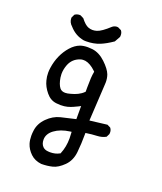

<svg xmlns="http://www.w3.org/2000/svg" viewBox="-137 -711 775 920"><g transform="rotate(20 250.0 -251.0)"><path d="M340.3 -353.5Q340.3 -374.5 334 -392.1Q324.7 -416.5 293 -446.5Q261.2 -476.6 225.6 -481Q213.4 -482.4 202.6 -482.4Q180.7 -482.4 164.1 -476.6Q139.2 -467.3 118.7 -444.1Q98.1 -420.9 85 -391.6Q71.8 -362.3 66.9 -328.1Q64.9 -314.9 64.9 -302.7Q64.9 -282.7 69.8 -264.6Q77.1 -234.9 99.6 -208Q121.1 -181.6 151.9 -178.2Q163.6 -176.8 173.3 -176.8Q192.9 -176.8 208 -180.7Q232.4 -187.5 257.3 -200.7L268.1 -206.5V-139.6Q227.1 -130.4 192.9 -122.1Q157.2 -113.3 127.9 -84Q98.6 -54.7 94.2 -17.6Q92.3 -3.9 92.3 8.3Q92.3 30.3 97.7 47.9Q106 74.2 127.9 95.2Q149.4 115.7 183.1 119.6Q213.4 119.6 240 113Q266.6 106.4 294.4 78.9Q322.3 51.3 326.9 6.8Q331.5 -37.6 331.5 -85.9V-92.3Q363.8 -97.2 388.7 -98.1Q413.6 -99.1 433.1 -109.9L441.4 -126.5Q441.9 -130.4 441.9 -134.8Q441.9 -147.5 434.1 -157.2L417.5 -165.5L329.1 -154.8L339.4 -335.9Q340.3 -344.7 340.3 -353.5ZM203.6 52.7Q199.2 52.7 194.8 52.2Q176.8 51.3 166.5 41Q153.8 28.3 153.8 6.3Q153.8 -23.4 182.6 -44.9Q212.9 -67.4 259.8 -73.7L267.6 -74.7Q269 -55.7 269 -42Q269 2 253.9 38.1L252.9 40.5L250.5 41.5Q230.5 52.7 203.6 52.7ZM174.3 -239.7Q155.8 -239.7 146.5 -251.5Q133.8 -267.6 128.4 -300.8Q127 -310.1 127 -318.4Q127 -343.3 136.7 -367.7Q150.9 -402.3 186.5 -414.6Q194.8 -417.5 201.4 -417.5Q208 -417.5 212.9 -417Q239.3 -412.6 267.6 -385.3L270.5 -382.3L270 -378.4Q265.1 -355.5 265.1 -300.8Q265.1 -291.5 265.1 -278.3Q257.3 -270.5 250.2 -265.6Q243.2 -260.7 235.4 -256.8Q219.7 -249 200.2 -244.1Q185.5 -239.7 174.3 -239.7ZM79.6 -586.4Q79.6 -564.9 97.2 -549.3Q128.4 -513.7 172.9 -506.3Q178.2 -505.9 184.1 -505.9Q222.2 -505.9 253.4 -518.6Q280.8 -529.8 314 -552.7L330.1 -581.5Q330.6 -585.9 330.6 -590.3Q330.6 -603.5 322.8 -613.3L305.7 -621.6Q303.7 -622.1 299.3 -622.1Q294.9 -622.1 288.8 -620.1Q282.7 -618.2 277.3 -613.8Q238.3 -577.6 215.8 -570.8Q204.6 -567.4 194.3 -567.4Q183.6 -567.4 172.9 -571.3Q155.3 -577.6 133.8 -605.5L117.2 -613.8Q115.2 -614.3 113.3 -614.3Q98.6 -614.3 87.9 -606.4L79.6 -588.9Q79.6 -587.4 79.6 -586.4Z"/></g></svg>

Font: Bakudai
Style: ExtraLight
Weight: 200
Version: Version 1.48